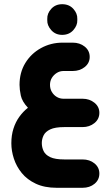

<svg xmlns="http://www.w3.org/2000/svg" viewBox="-20 -605 512 914"><path d="M276 -439Q244 -439 224 -461.5Q204 -484 205 -509V-515Q204 -541 224 -563Q244 -585 276 -585Q309 -585 329 -563Q349 -541 348 -515V-509Q349 -484 329 -461.5Q309 -439 276 -439ZM113 -92Q85 -122 79 -150.5Q73 -179 73 -201Q73 -260 100.5 -305Q128 -350 175 -376Q222 -402 278 -402H326Q360 -402 383.5 -383Q407 -364 407 -334Q407 -305 383.5 -286Q360 -267 326 -267H282Q265 -267 250.5 -258Q236 -249 227 -234.5Q218 -220 218 -201Q218 -182 227 -167Q236 -152 250.5 -143.5Q265 -135 282 -135H373Q406 -135 429.5 -116Q453 -97 453 -68Q453 -38 429.5 -19Q406 0 373 0H286Q242 0 219 11Q196 22 187.5 39.5Q179 57 179 76Q179 96 187.5 114Q196 132 219 143Q242 154 286 154H373Q407 154 430 173Q453 192 453 221Q453 251 430 270Q407 289 373 289H250Q192 289 150.5 269.5Q109 250 83.5 218.5Q58 187 46 150Q34 113 34 77Q34 39 44 7.5Q54 -24 72 -49Q90 -74 113 -92Z"/></svg>

Font: Beiruti Black
Style: Regular
Weight: 900
Designer: Arlette Boutros
Foundry: Boutros
Version: Version 1.41